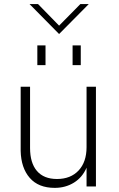

<svg xmlns="http://www.w3.org/2000/svg" viewBox="-20 -912 582 939"><path d="M269 -745.6 124.5 -892.1H166L269 -786.6L373 -892.1H414.1ZM162.6 -593.3V-689.9H202.6V-593.3ZM335 -593.3V-689.9H375V-593.3ZM247.6 6.8Q168 6.8 125.5 -42Q83 -90.8 81.1 -173.8V-487.8H127V-188.5Q127 -115.2 160.6 -75.9Q194.3 -36.6 258.8 -36.6Q325.2 -36.6 364.3 -78.1Q403.3 -119.6 403.3 -192.4V-487.8H449.2V0H403.3V-91.8Q382.8 -44.4 341.6 -18.8Q300.3 6.8 247.6 6.8Z"/></svg>

Font: HK Grotesk Light Legacy
Style: Regular
Weight: 300
Designer: Alfredo Marco Pradil
Foundry: Hanken Design Co.
Version: Version 2.022;PS 002.022;hotconv 1.0.88;makeotf.lib2.5.64775